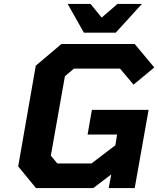

<svg xmlns="http://www.w3.org/2000/svg" viewBox="-20 -962 809 982"><path d="M409 -795 326 -942H443L500 -872L581 -942H706L572 -795ZM164 0 73 -111 163 -626 294 -737H669L769 -617L663 -529L594 -611H358L312 -572L240 -166L273 -126H448L570 -219L579 -274H428L450 -400H740L669 0H536L549 -70L457 0Z"/></svg>

Font: Tomorrow SemiBold
Style: Italic
Weight: 600
Italic angle: -10°
Designer: Tony de Marco, Monica Rizzolli
Foundry: Just in Type
Version: Version 2.002